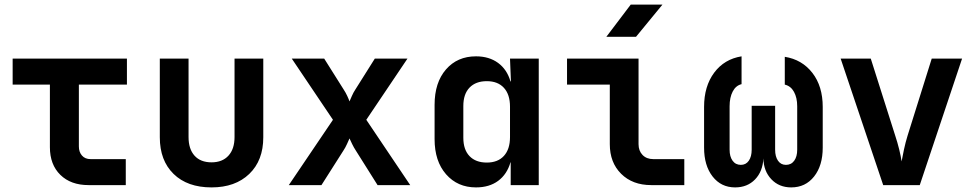

<svg xmlns="http://www.w3.org/2000/svg" viewBox="-20 -805 4240 835"><path d="M365 0Q288 0 242.5 -44.5Q197 -89 197 -165V-437H35V-550H532V-437H323V-168Q323 -144 336.5 -128.5Q350 -113 374 -113H527V0Z M900 10Q795 10 735 -48.5Q675 -107 675 -208V-550H800V-209Q800 -157 826 -128Q852 -99 900 -99Q947 -99 973.5 -128Q1000 -157 1000 -209V-550H1125V-208Q1125 -107 1064 -48.5Q1003 10 900 10Z M1236 0 1428 -284 1249 -550H1390L1475 -415Q1483 -403 1490 -388Q1497 -373 1500 -364Q1504 -373 1510.5 -388Q1517 -403 1525 -415L1610 -550H1752L1573 -284L1764 0H1622L1527 -151Q1519 -163 1511.5 -178.5Q1504 -194 1500 -203Q1496 -194 1489 -178.5Q1482 -163 1474 -151L1378 0Z M2050 10Q1970 10 1920 -47Q1870 -104 1870 -200V-349Q1870 -446 1919.5 -503Q1969 -560 2050 -560Q2107 -560 2146 -531.5Q2185 -503 2200 -451H2202L2198 -550H2323V0H2201V-99H2200Q2185 -47 2146.5 -18.5Q2108 10 2050 10ZM2097 -98Q2145 -98 2171.5 -127Q2198 -156 2198 -209V-341Q2198 -394 2171.5 -423Q2145 -452 2097 -452Q2049 -452 2022 -424Q1995 -396 1995 -344V-206Q1995 -154 2022 -126Q2049 -98 2097 -98Z M2812 0Q2731 0 2681.5 -49Q2632 -98 2632 -178V-437H2446V-550H2757V-178Q2757 -149 2774.5 -131Q2792 -113 2821 -113H2956V0ZM2617 -645 2723 -785H2861L2746 -645Z M3177 10Q3116 10 3079 -37.5Q3042 -85 3042 -163V-340Q3042 -430 3086 -489Q3130 -548 3205 -560V-439Q3180 -433 3166.5 -407Q3153 -381 3153 -343V-154Q3153 -124 3166 -106Q3179 -88 3202 -88Q3224 -88 3236.5 -106Q3249 -124 3249 -154V-345H3351V-154Q3351 -124 3363.5 -106Q3376 -88 3398 -88Q3421 -88 3434 -106Q3447 -124 3447 -154V-343Q3447 -380 3433 -405.5Q3419 -431 3393 -437V-558Q3468 -546 3513 -488Q3558 -430 3558 -340V-163Q3558 -85 3520.5 -37.5Q3483 10 3421 10Q3368 10 3334.5 -25.5Q3301 -61 3300 -116Q3297 -59 3263.5 -24.5Q3230 10 3177 10Z M3821 0 3636 -550H3767L3873 -216Q3883 -186 3890.5 -155.5Q3898 -125 3901 -103Q3905 -125 3911.5 -155.5Q3918 -186 3927 -215L4032 -550H4164L3980 0Z"/></svg>

Font: JetBrains Mono NL
Style: Bold
Weight: 700
Monospace: yes
Designer: Philipp Nurullin, Konstantin Bulenkov
Foundry: JetBrains
Version: Version 2.305; ttfautohint (v1.8.4.7-5d5b)